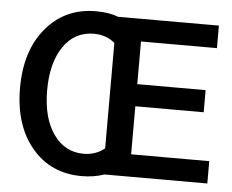

<svg xmlns="http://www.w3.org/2000/svg" viewBox="-55 -855 1133 937"><g transform="rotate(5 511.5 -386.0)"><path d="M41 -385.7Q41 -568.4 134.3 -679.2Q227.5 -790 377.9 -790Q444.3 -790 486.3 -772.5H981.4V-662.1H609.4V-453.1H944.3V-344.7H609.4V-109.4H992.2V0H488.3Q437.5 17.6 377.9 17.6Q225.6 17.6 133.3 -92.8Q41 -203.1 41 -385.7ZM173.8 -385.7Q173.8 -251 229.5 -171.4Q285.2 -91.8 377.9 -91.8Q436.5 -91.8 480.5 -127V-643.6Q438.5 -679.7 377.9 -679.7Q283.2 -679.7 228.5 -599.6Q173.8 -519.5 173.8 -385.7Z"/></g></svg>

Font: Gothic A1
Style: Bold
Weight: 700
Version: Version 2.50